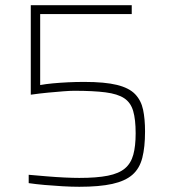

<svg xmlns="http://www.w3.org/2000/svg" viewBox="-20 -708 656 736"><path d="M284 8Q255 8 220 6Q185 4 151 1Q117 -2 90 -6V-38Q124 -35 160 -32Q196 -29 228.5 -27.5Q261 -26 284 -26Q351 -26 393.5 -34.5Q436 -43 459 -62.5Q482 -82 491 -115Q500 -148 500 -197Q500 -250 490.5 -282.5Q481 -315 456 -331.5Q431 -348 384.5 -354Q338 -360 264 -360Q249 -360 223 -358Q197 -356 165 -353Q133 -350 98 -345V-688H485V-654H134V-382Q156 -386 183 -388.5Q210 -391 240.5 -392.5Q271 -394 303 -394Q382 -394 428.5 -382.5Q475 -371 498 -347Q521 -323 528.5 -287.5Q536 -252 536 -204Q536 -144 525.5 -103Q515 -62 487.5 -38Q460 -14 410.5 -3Q361 8 284 8Z"/></svg>

Font: Saira Thin
Style: Regular
Weight: 100
Designer: Hector Gatti with collaboration of the Omnibus-Type team
Foundry: Omnibus-Type
Version: Version 1.101